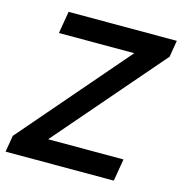

<svg xmlns="http://www.w3.org/2000/svg" viewBox="-107 -826 875 923"><g transform="rotate(15 330.0 -364.0)"><path d="M2.9 0 16.6 -82 478 -617.2H103L121.6 -727.5H660.2L646.5 -645L185.1 -110.4H560.1L541.5 0Z"/></g></svg>

Font: Inter Display Semi Bold
Style: Italic
Weight: 600
Italic angle: -9.39999°
Designer: Rasmus Andersson
Foundry: rsms
Version: Version 4.000;git-4fc901f